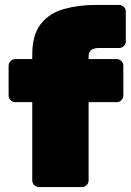

<svg xmlns="http://www.w3.org/2000/svg" viewBox="-20 -760 532 780"><path d="M138 0Q127 0 119 -8Q111 -16 111 -27V-345H42Q31 -345 23 -353Q15 -361 15 -372V-493Q15 -504 23 -512Q31 -520 42 -520H111V-537Q111 -619 146 -663Q181 -707 240 -723.5Q299 -740 371 -740H464Q475 -740 483 -732Q491 -724 491 -713V-592Q491 -581 483 -573Q475 -565 464 -565H383Q361 -565 350.5 -556.5Q340 -548 340 -532V-520H454Q465 -520 473 -512Q481 -504 481 -493V-372Q481 -361 473 -353Q465 -345 454 -345H340V-27Q340 -16 332 -8Q324 0 313 0Z"/></svg>

Font: Rubik Light Black
Style: Regular
Weight: 900
Version: Version 2.104